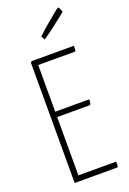

<svg xmlns="http://www.w3.org/2000/svg" viewBox="-173 -982 697 1040"><g transform="rotate(-20 175.5 -462.0)"><path d="M306 -924Q313 -924 323 -895Q322 -893 302 -877Q282 -861 247.5 -834.5Q213 -808 181 -786L168 -807Q196 -834 230.5 -863Q265 -892 285 -908Q305 -924 306 -924ZM100 -368V-32H318Q318 -10 317 -5Q316 0 309 0H67V-689Q67 -700 78 -700H317Q317 -678 316 -673Q315 -668 310 -668H100V-399H296Q296 -368 287 -368Z"/></g></svg>

Font: Yanone Kaffeesatz Thin
Style: Regular
Weight: 250
Designer: Yanone (Cyrillic: Daniel Pouzeot)
Foundry: Yanone
Version: Version 1.003;PS 001.003;hotconv 1.0.88;makeotf.lib2.5.64775